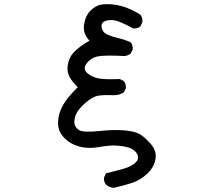

<svg xmlns="http://www.w3.org/2000/svg" viewBox="-20 -776 1040 929"><path d="M530.3 132.8Q508.8 130.9 493.2 117.2Q481.4 103.5 483.4 82L493.2 62.5Q534.2 52.7 576.2 41Q618.2 29.3 637.7 8.8Q657.2 -11.7 640.6 -35.6Q624 -59.6 583 -66.9Q542 -74.2 510.7 -71.3Q479.5 -68.4 452.1 -63.5Q424.8 -58.6 394.5 -61.5Q364.3 -64.5 338.9 -75.7Q313.5 -86.9 293.5 -106.4Q273.4 -126 265.6 -149.4Q257.8 -172.9 262.7 -205.1Q267.6 -237.3 286.6 -270.5Q305.7 -303.7 356.4 -354.5Q303.7 -403.3 306.6 -448.2Q309.6 -493.2 336.9 -522.5Q364.3 -551.8 413.1 -579.1Q379.9 -613.3 386.7 -657.2Q393.6 -701.2 418.9 -725.6Q444.3 -750 470.7 -753.9Q497.1 -757.8 530.3 -753.9Q563.5 -750 595.7 -737.3Q627.9 -724.6 659.2 -705.1Q670.9 -689.5 668.9 -668L659.2 -648.4Q645.5 -636.7 624 -638.7Q592.8 -656.2 559.6 -669.9Q526.4 -683.6 497.1 -676.8Q467.8 -669.9 471.7 -644.5Q475.6 -619.1 500 -608.4Q524.4 -597.7 554.7 -590.8Q585 -584 612.3 -571.3Q624 -557.6 622.1 -536.1L612.3 -516.6Q598.6 -506.8 583 -504.9Q488.3 -509.8 454.6 -503.4Q420.9 -497.1 399.9 -469.7Q378.9 -442.4 402.8 -421.9Q426.8 -401.4 460.4 -396Q494.1 -390.6 559.6 -393.6L579.1 -383.8Q590.8 -370.1 588.9 -348.6L579.1 -329.1Q557.6 -315.4 532.2 -315.4Q488.3 -317.4 458.5 -313.5Q428.7 -309.6 394.5 -279.3Q360.4 -249 349.6 -226.6Q338.9 -204.1 339.8 -182.6Q340.8 -161.1 361.3 -147.5Q381.8 -133.8 456.1 -141.6Q530.3 -149.4 578.1 -145.5Q626 -141.6 650.4 -129.9Q674.8 -118.2 707 -82.5Q739.3 -46.9 732.4 -6.8Q725.6 33.2 692.4 64.5Q659.2 95.7 617.2 109.4Q575.2 123 530.3 132.8Z"/></svg>

Font: JasonHandwriting2
Style: Regular
Weight: 400
Version: Version 1.05.10